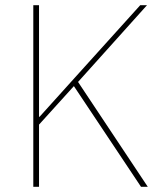

<svg xmlns="http://www.w3.org/2000/svg" viewBox="-20 -718 640 738"><path d="M264 -387 130 -239V0H108V-698H130V-269H132L269 -421L519 -698H545L280 -403L548 0H522Z"/></svg>

Font: IBM Plex Mono Thin
Style: Regular
Weight: 100
Monospace: yes
Designer: Mike Abbink, Paul van der Laan, Pieter van Rosmalen
Foundry: Bold Monday
Version: Version 2.3